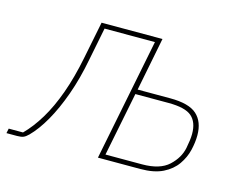

<svg xmlns="http://www.w3.org/2000/svg" viewBox="-125 -623 936 740"><g transform="rotate(15 343.5 -253.0)"><path d="M-48 0 -44 -19H13Q46 -52 75 -100Q104 -148 127 -212Q150 -276 166 -356L196 -506H439L397 -293H527Q602 -293 633.5 -264.5Q665 -236 665 -182Q665 -154 657.5 -122.5Q650 -91 630.5 -63Q611 -35 576 -17.5Q541 0 486 0H317L414 -487H213L187 -356Q172 -277 148.5 -211.5Q125 -146 97 -97Q69 -48 39 -18Q28 -7 19 -3.5Q10 0 -6 0ZM342 -19H488Q559 -19 594 -51.5Q629 -84 637 -125Q640 -140 642 -155Q644 -170 644 -182Q644 -229 618 -251.5Q592 -274 525 -274H393Z"/></g></svg>

Font: IBM Plex Sans Thin
Style: Italic
Weight: 250
Italic angle: -11.31°
Designer: Mike Abbink, Paul van der Laan, Pieter van Rosmalen
Foundry: Bold Monday
Version: Version 3.201